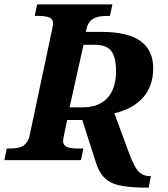

<svg xmlns="http://www.w3.org/2000/svg" viewBox="-43 -734 770 880"><path d="M-12.2 -53.2H1Q46.4 -53.2 66.7 -68.4Q86.9 -83.5 92.8 -112.8L196.8 -604Q197.8 -609.4 199 -616.2Q200.2 -623 200.2 -627Q200.2 -644.5 185.3 -652.8Q170.4 -661.1 128.9 -661.1H116.2L127 -713.9H472.2L460.9 -661.1H448.2Q402.3 -661.1 380.9 -646Q359.4 -630.9 353 -600.1L350.1 -587.9H420.9Q541 -587.9 600.1 -546.4Q659.2 -504.9 659.2 -420.9Q659.2 -340.8 613.8 -288.3Q568.4 -235.8 481 -214.8L549.8 -28.8Q573.2 33.2 593.3 53.2Q613.3 73.2 645 73.2H648.9L638.2 126H627.9Q509.3 126 463.1 101.1Q417 76.2 397 12.2L334 -184.1H265.1L252.9 -127Q249 -109.9 247.6 -100.3Q246.1 -90.8 246.1 -86.9Q246.1 -69.3 262 -61.3Q277.8 -53.2 318.8 -53.2H338.9L328.1 0H-22.9ZM337.9 -242.2Q409.2 -242.2 449 -284.7Q488.8 -327.1 488.8 -408.2Q488.8 -470.7 467.3 -499.8Q445.8 -528.8 391.1 -528.8H339.8L275.9 -242.2Z"/></svg>

Font: Droid Serif
Style: Bold Italic
Weight: 700
Italic angle: -12°
Designer: Monotype Design team
Foundry: Monotype Imaging Inc.
Version: Version 1.03